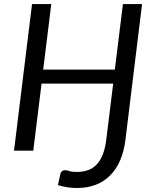

<svg xmlns="http://www.w3.org/2000/svg" viewBox="-20 -736 750 938"><path d="M674 -716 593 -54.5Q579 60 518 121.2Q457 182.5 355 182.5Q310 182.5 263 168.5Q266 155 269 141Q272 127 275 113.5Q277 105.5 282.8 100.5Q288.5 95.5 298.5 95.5Q306.5 95.5 319.5 99.8Q332.5 104 355 104Q385 104 409.2 95.5Q433.5 87 451.5 68.5Q469.5 50 481.5 20.2Q493.5 -9.5 499 -52.5L533 -327.5H183L142.5 0H48.5L136.5 -716H230.5L191 -396H541L580.5 -716Z"/></svg>

Font: Lato 2
Style: Italic
Weight: 400
Italic angle: -7°
Designer: Lukasz Dziedzic with Adam Twardoch and Botio Nikoltchev
Foundry: tyPoland Lukasz Dziedzic
Version: Version 2.015; 2015-08-06; http://www.latofonts.com/